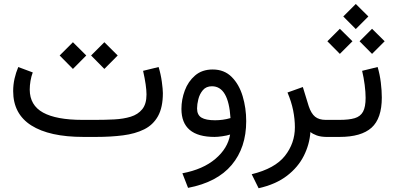

<svg xmlns="http://www.w3.org/2000/svg" viewBox="-20 -706 2037 990"><path d="M476.1 0H410.2Q234.9 0 141.4 -59.3Q47.9 -118.7 47.9 -236.3Q47.9 -269 54.9 -300.3Q62 -331.5 74.2 -360.4L148.9 -332.5Q141.1 -312 137.2 -288.6Q133.3 -265.1 133.3 -243.7Q133.8 -163.1 202.1 -125.5Q270.5 -87.9 405.3 -87.9H472.7Q522.9 -87.9 569.8 -90.3Q616.7 -92.8 654.1 -104.2Q691.4 -115.7 713.4 -142.8Q735.4 -169.9 735.4 -218.8Q735.4 -262.7 717.8 -340.8L797.9 -360.4Q809.1 -323.7 814.5 -284.2Q819.8 -244.6 819.8 -226.1Q819.8 -152.3 794.7 -107.2Q769.5 -62 723.4 -39.1Q677.2 -16.1 614.3 -8.1Q551.3 0 476.1 0ZM449.7 -419.9 518.1 -488.3 586.9 -419.9 518.1 -350.6ZM287.6 -419.9 356 -488.3 424.8 -419.9 356 -350.6Z M1166.5 -12.2Q1149.9 -6.8 1126.2 -3.4Q1102.5 0 1086.4 0Q915.5 0 915.5 -144.5Q915.5 -192.9 932.9 -239.5Q950.2 -286.1 986.1 -316.9Q1022 -347.7 1076.7 -347.7Q1136.2 -347.7 1174.6 -309.3Q1212.9 -271 1231.2 -210Q1249.5 -148.9 1249.5 -81.1Q1249.5 55.2 1174.6 144.5Q1099.6 233.9 949.7 262.7L920.4 187.5Q1026.9 167.5 1090.8 113Q1154.8 58.6 1166.5 -12.2ZM1168.5 -97.2Q1158.2 -261.2 1072.8 -261.2Q1043 -261.2 1026.1 -241.2Q1009.3 -221.2 1002.7 -194.6Q996.1 -168 996.1 -147Q996.1 -113.3 1018.8 -99.6Q1041.5 -85.9 1088.9 -85.9Q1107.9 -85.9 1128.4 -88.6Q1148.9 -91.3 1168.5 -97.2Z M1580.6 -25.4Q1576.2 38.6 1546.6 97.4Q1517.1 156.2 1459.7 200.4Q1402.3 244.6 1313.5 264.6L1277.8 192.4Q1397.5 163.1 1449 97.9Q1500.5 32.7 1500.5 -49.8Q1500.5 -91.8 1491.5 -137Q1482.4 -182.1 1462.4 -229L1541.5 -257.3L1571.8 -158.7Q1584.5 -120.6 1604.7 -104.2Q1625 -87.9 1659.2 -87.9H1678.2V0H1664.6Q1634.3 0 1613 -7.8Q1591.8 -15.6 1580.6 -25.4Z M1927.2 -360.4Q1938.5 -322.3 1943.6 -280.5Q1948.7 -238.8 1948.7 -203.1Q1948.7 -95.2 1895.8 -47.6Q1842.8 0 1731.4 0H1658.7V-87.9H1731.4Q1779.8 -87.9 1809.1 -96.7Q1838.4 -105.5 1851.8 -129.9Q1865.2 -154.3 1865.2 -201.7Q1865.2 -230.5 1860.4 -268.3Q1855.5 -306.2 1847.2 -340.8ZM1750 -621.1 1814.5 -685.5 1879.4 -621.1 1814.5 -556.2ZM1834 -493.2 1898.4 -557.6 1963.4 -493.2 1898.4 -428.2ZM1668 -493.2 1732.4 -557.6 1797.4 -493.2 1732.4 -428.2Z"/></svg>

Font: Vazir FD-WOL-UI
Style: Regular-FD-WOL-UI
Weight: 400
Designer: Saber Rastikerdar
Foundry: Saber Rastikerdar
Version: Version 30.1.0